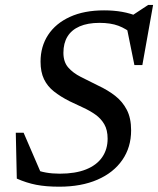

<svg xmlns="http://www.w3.org/2000/svg" viewBox="-20 -728 626 760"><path d="M508.5 -590Q479.5 -614.5 448.8 -626Q418 -637.5 374 -637.5Q327 -637.5 295 -623.5Q263 -609.5 247 -583.2Q231 -557 231 -519Q231 -483 249.8 -461.2Q268.5 -439.5 300 -423.5Q331.5 -407.5 369 -389Q406.5 -371.5 435.8 -348.8Q465 -326 482 -293.2Q499 -260.5 499 -212Q499 -145 464.2 -94.8Q429.5 -44.5 365.8 -16.8Q302 11 214.5 11Q162 11 123.5 3.5Q85 -4 46.5 -21L42.5 -202.5H73.5L150.5 -24L110 -60Q136.5 -49.5 161.8 -45Q187 -40.5 216.5 -40.5Q278.5 -40.5 320.8 -57.5Q363 -74.5 384.5 -105.8Q406 -137 406 -179Q406 -213.5 392.8 -236.2Q379.5 -259 357.5 -274.5Q335.5 -290 308.8 -302.2Q282 -314.5 255 -327.5Q219.5 -345.5 193.8 -365.8Q168 -386 154.2 -414.5Q140.5 -443 140.5 -484Q140.5 -544 170.5 -589.8Q200.5 -635.5 256.8 -661.2Q313 -687 392 -687Q430 -687 463 -681.2Q496 -675.5 531.5 -661L497.5 -663L566.5 -708.5H586L543.5 -470.5H512L478 -638Z"/></svg>

Font: Newsreader 16pt Medium
Style: Italic
Weight: 500
Italic angle: -17°
Designer: Hugues Gentile
Foundry: Production Type
Version: Version 1.003